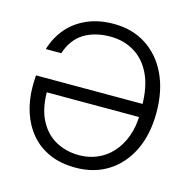

<svg xmlns="http://www.w3.org/2000/svg" viewBox="-106 -817 929 934"><g transform="rotate(15 358.5 -350.0)"><path d="M354 12Q279 12 222.5 -13Q166 -38 128 -83Q90 -128 70.5 -188Q51 -248 51 -318Q51 -334 51.5 -344.5Q52 -355 53 -372H600V-306H125Q126 -220 157 -163Q188 -106 240 -78.5Q292 -51 356 -51Q403 -51 445.5 -69Q488 -87 520 -122Q552 -157 571 -208Q590 -259 590 -324V-357Q590 -456 559.5 -520Q529 -584 475.5 -616Q422 -648 355 -648Q276 -648 221.5 -614Q167 -580 144 -508H66Q84 -568 122 -613.5Q160 -659 219 -685.5Q278 -712 355 -712Q449 -712 519 -666.5Q589 -621 627.5 -539.5Q666 -458 666 -349Q666 -238 626.5 -157Q587 -76 517 -32Q447 12 354 12Z"/></g></svg>

Font: DM Sans 10pt Light
Style: Regular
Weight: 300
Version: Version 4.004;gftools[0.9.30]